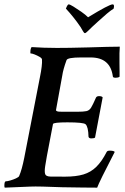

<svg xmlns="http://www.w3.org/2000/svg" viewBox="-28 -864 579 887"><path d="M-5.9 2.9Q-7.8 1 -7.8 -5.9Q-7.8 -26.4 -1 -26.4Q5.9 -26.4 19.5 -30.3Q33.2 -34.2 45.9 -40Q58.6 -45.9 60.5 -50.8Q73.2 -80.1 84 -134.8L156.2 -505.9Q168 -563.5 166 -588.9Q166 -594.7 155.3 -601.1Q144.5 -607.4 132.3 -612.3Q120.1 -617.2 113.3 -617.2Q112.3 -617.2 112.3 -621.1Q112.3 -640.6 118.2 -646.5Q146.5 -644.5 175.3 -643.6Q204.1 -642.6 234.4 -642.6Q254.9 -642.6 294.4 -643.1Q334 -643.6 379.9 -645Q425.8 -646.5 465.3 -647.5Q504.9 -648.4 525.4 -648.4Q524.4 -639.6 523.9 -618.2Q523.4 -596.7 523.9 -573.2Q524.4 -549.8 524.4 -531.2Q524.4 -512.7 524.4 -509.8Q519.5 -504.9 504.9 -504.9Q493.2 -504.9 493.2 -511.7Q481.4 -598.6 390.6 -598.6H346.7Q283.2 -598.6 279.3 -585.9Q271.5 -564.5 266.6 -546.9Q261.7 -529.3 259.8 -515.6L230.5 -354.5Q233.4 -348.6 246.1 -348.1Q258.8 -347.7 267.6 -347.7H328.1Q357.4 -347.7 371.1 -350.6Q384.8 -353.5 393.1 -367.2Q401.4 -380.9 415 -412.1Q418 -419.9 429.7 -419.9Q442.4 -419.9 446.3 -414.1L411.1 -228.5Q407.2 -224.6 393.6 -224.6Q382.8 -224.6 380.9 -232.4Q379.9 -278.3 367.2 -290Q357.4 -298.8 283.2 -298.8Q218.8 -298.8 216.8 -291L188.5 -142.6Q184.6 -121.1 180.7 -96.2Q176.8 -71.3 180.7 -59.6Q184.6 -48.8 204.6 -48.3Q224.6 -47.9 272.5 -47.9Q323.2 -47.9 357.4 -58.1Q391.6 -68.4 417 -93.3Q442.4 -118.2 464.8 -162.1Q467.8 -168 478.5 -168Q498 -168 502 -162.1Q429.7 -22.5 420.9 2.9Q395.5 2.9 355 2.4Q314.5 2 259.8 1Q205.1 -1 168.5 -2Q131.8 -2.9 112.3 -2ZM364.3 -710.9Q360.4 -710.9 355.5 -719.7Q346.7 -737.3 327.1 -763.2Q307.6 -789.1 293.9 -804.7Q276.4 -824.2 276.4 -824.2Q284.2 -843.8 289.1 -843.8Q294.9 -843.8 311.5 -833.5Q328.1 -823.2 347.7 -809.6Q367.2 -795.9 378.9 -784.2Q476.6 -843.8 492.2 -843.8Q502 -843.8 497.1 -824.2Q484.4 -816.4 466.3 -801.3Q448.2 -786.1 423.8 -763.7Q394.5 -737.3 377 -719.7Q368.2 -710.9 364.3 -710.9Z"/></svg>

Font: Crimson Text SemiBold
Style: Italic
Weight: 600
Italic angle: -11°
Designer: Sebastian Kosch
Foundry: Sebastian Kosch
Version: Version 1.100; ttfautohint (v1.8.4)